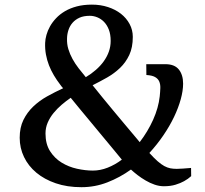

<svg xmlns="http://www.w3.org/2000/svg" viewBox="-20 -775 871 814"><path d="M63.5 -190.9Q63.5 -234.4 79.3 -266.6Q95.2 -298.8 121.1 -323.5Q147 -348.1 179.9 -366.5Q212.9 -384.8 247.6 -400.9Q240.7 -408.2 235.8 -415.5Q220.7 -435.1 208.5 -455.6Q196.3 -476.1 187.7 -498Q179.2 -520 174.8 -543.7Q170.4 -567.4 171.4 -593.3Q171.9 -608.9 177 -627.2Q182.1 -645.5 192.1 -663.3Q202.1 -681.2 217.8 -697.8Q233.4 -714.4 255.1 -727.3Q276.9 -740.2 305.4 -747.8Q334 -755.4 369.6 -755.4Q406.2 -755.4 437.7 -745.1Q469.2 -734.9 492.7 -716.6Q516.1 -698.2 529.5 -673.1Q543 -647.9 543 -618.7Q543 -573.7 528.1 -542Q513.2 -510.3 489 -487.1Q464.8 -463.9 434.3 -446.5Q403.8 -429.2 372.6 -413.6Q372.6 -413.6 373 -413.1Q394 -386.7 415 -361.1Q436 -335.4 458.7 -308.1Q481.4 -280.8 506.6 -250.7Q531.7 -220.7 561 -186L572.3 -172.4Q606.4 -216.8 629.2 -267.3Q651.9 -317.9 657.2 -366.7Q659.2 -385.7 659.7 -401.9Q660.2 -418 655 -429.7Q649.9 -441.4 637.2 -448.5Q624.5 -455.6 600.6 -457L600.1 -502.9H681.2Q720.2 -502.9 738.3 -480.2Q756.3 -457.5 756.3 -420.4Q756.3 -390.6 746.3 -354.2Q736.3 -317.9 717.8 -279.1Q699.2 -240.2 672.6 -201.2Q646 -162.1 613.3 -126.5Q633.3 -104.5 648.4 -91.3Q663.6 -78.1 676.5 -71Q689.5 -64 701.9 -61.5Q714.4 -59.1 729.5 -59.1Q741.7 -59.1 755.9 -60.3Q770 -61.5 790 -63L790.5 -28.3Q777.3 -16.1 760.3 -6.8Q745.6 1.5 724.1 8.1Q702.6 14.6 674.8 14.6Q655.3 14.6 635.5 7.8Q615.7 1 597.4 -9.8Q579.1 -20.5 563.2 -32.7Q547.4 -44.9 535.2 -56.2Q488.3 -22.5 435.5 -2Q382.8 18.6 325.2 18.6Q264.6 18.6 216.3 2Q168 -14.6 134 -43Q100.1 -71.3 81.8 -109.4Q63.5 -147.5 63.5 -190.9ZM343.8 -447.8Q367.2 -461.9 386.5 -478.8Q405.8 -495.6 419.7 -514.9Q433.6 -534.2 441.4 -555.9Q449.2 -577.6 449.2 -601.6Q449.2 -629.4 441.4 -649.4Q433.6 -669.4 420.9 -682.4Q408.2 -695.3 392.3 -701.7Q376.5 -708 360.8 -708Q335 -708 317.1 -700Q299.3 -691.9 287.6 -678.5Q275.9 -665 270.3 -647.9Q264.6 -630.9 264.2 -612.8Q263.2 -588.4 269.8 -566.7Q276.4 -544.9 287.6 -524.7Q298.8 -504.4 313.5 -485.4Q328.1 -466.3 343.8 -447.8ZM172.9 -209Q172.9 -164.6 192.1 -134.3Q211.4 -104 241.2 -85.7Q271 -67.4 306.4 -59.6Q341.8 -51.8 374 -51.8Q404.8 -51.8 436 -64Q467.3 -76.2 496.6 -98.1Q487.3 -109.4 472.7 -127.2Q458 -145 440.2 -166.5Q422.4 -188 401.9 -212.6Q381.3 -237.3 360.4 -262.7Q339.4 -288.1 318.6 -313Q297.9 -337.9 279.8 -360.4Q260.7 -347.2 241.7 -331.1Q222.7 -314.9 207.3 -296.1Q191.9 -277.3 182.4 -255.6Q172.9 -233.9 172.9 -209Z"/></svg>

Font: Donegal One
Style: Regular
Weight: 400
Designer: Gary Lonergan
Foundry: Sorkin Type Co.
Version: Version 1.004